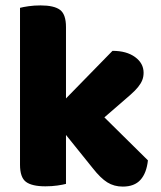

<svg xmlns="http://www.w3.org/2000/svg" viewBox="-20 -681 595 710"><path d="M224 -1Q213 2 192.5 5Q172 8 148 8Q98 8 76 -8.5Q54 -25 54 -72V-652Q65 -655 85.5 -658Q106 -661 130 -661Q180 -661 202 -644.5Q224 -628 224 -581V-317L396 -493Q448 -493 479.5 -470Q511 -447 511 -412Q511 -397 506 -384.5Q501 -372 490.5 -359Q480 -346 463.5 -331.5Q447 -317 425 -298L366 -247L527 -88Q522 -41 499.5 -16Q477 9 434 9Q402 9 377 -6.5Q352 -22 323 -59L224 -182V-1Z"/></svg>

Font: Baloo Bhaina 2 ExtraBold
Style: Regular
Weight: 800
Designer: Yesha Goshar, Manish Minz, Shuchita Grover and Ek Type
Foundry: Ek Type
Version: Version 1.640;hotconv 1.0.111;makeotfexe 2.5.65597; ttfautoh